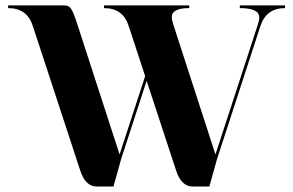

<svg xmlns="http://www.w3.org/2000/svg" viewBox="-20 -684 1075 704"><path d="M9.8 -664.1H216.8Q232.4 -664.1 240.2 -652.3Q249 -640.6 264.6 -591.8L418.5 -117.7L512.2 -404.8L452.1 -587.9Q431.6 -654.3 361.3 -654.3V-664.1H673.8V-654.3Q609.9 -654.3 609.9 -621.6Q609.9 -610.8 616.2 -591.8L770 -117.7L924.8 -591.8Q930.7 -609.9 930.7 -620.1Q930.7 -654.3 859.4 -654.3V-664.1H1025.4V-654.3Q956.1 -654.3 934.6 -587.9L775.9 -101.1L747.6 0H686.5Q645 0 626 -58.1L517.6 -387.7L424.3 -101.1L396 0H335Q293.5 0 274.4 -58.1L100.6 -587.9Q80.1 -654.3 9.8 -654.3Z"/></svg>

Font: spinweradC
Style: Bold
Weight: 700
Width: 7
Version: Version 0.3